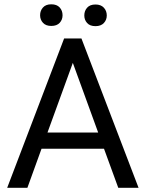

<svg xmlns="http://www.w3.org/2000/svg" viewBox="-20 -894 692 914"><path d="M543 0 475.1 -186H177.7L110.4 0H14.2L285.2 -710.9H367.7L639.6 0ZM206.1 -263.2H447.3L326.7 -594.7ZM170.9 -821.3Q170.9 -843.3 184.6 -858.4Q198.2 -873.5 224.1 -873.5Q250.5 -873.5 264.2 -858.4Q277.8 -843.3 277.8 -821.3Q277.8 -800.3 264.2 -785.4Q250.5 -770.5 224.1 -770.5Q198.2 -770.5 184.6 -785.4Q170.9 -800.3 170.9 -821.3ZM381.3 -820.3Q381.3 -842.3 394.8 -857.4Q408.2 -872.6 434.6 -872.6Q460.4 -872.6 474.4 -857.4Q488.3 -842.3 488.3 -820.3Q488.3 -799.3 474.4 -784.4Q460.4 -769.5 434.6 -769.5Q408.2 -769.5 394.8 -784.4Q381.3 -799.3 381.3 -820.3Z"/></svg>

Font: Vazirmatn FD
Style: Regular
Weight: 400
Designer: Saber Rastikerdar
Foundry: Saber Rastikerdar
Version: Version 33.001